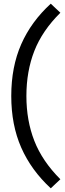

<svg xmlns="http://www.w3.org/2000/svg" viewBox="-20 -831 350 1040"><path d="M255 -811 307 -762Q209 -665 166 -555Q123 -445 123 -311Q123 -178 166 -68Q209 42 307 140L255 189Q149 91 95 -31.5Q41 -154 41 -311Q41 -469 95 -591.5Q149 -714 255 -811Z"/></svg>

Font: Prodigy Sans
Style: Regular
Weight: 400
Designer: Wei Huang
Foundry: Wei Huang
Version: Version 1.003; ttfautohint (v1.8.3)